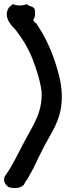

<svg xmlns="http://www.w3.org/2000/svg" viewBox="-23 -692 327 955"><path d="M7 176C-13 201 1 227 21 239C41 245 75 247 92 230L93 231L98 222C100 218 104 212 110 202L111 203C121 185 129 171 142 147C160 110 179 69 197 35C224 -17 263 -70 278 -143C289 -199 285 -254 273 -307C250 -400 216 -487 168 -559L155 -580V-575C151 -580 147 -586 142 -592C152 -607 155 -629 148 -650C143 -655 138 -659 123 -663L109 -671C88 -663 60 -662 42 -672L23 -657C-16 -604 49 -551 54 -544C86 -504 116 -455 137 -403C157 -352 176 -295 184 -237C188 -158 162 -104 131 -47C104 0 77 53 51 103C37 129 23 154 7 176Z"/></svg>

Font: Stray Cat
Style: ExBlkCn
Weight: 1000
Version: Version 1.0